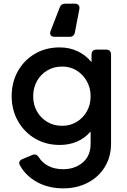

<svg xmlns="http://www.w3.org/2000/svg" viewBox="-20 -813 695 1053"><path d="M327 220Q246 220 184 186Q122 152 90 95Q76 71 104 59L157 37Q179 27 194 51Q212 80 246 97.5Q280 115 326 115Q390 115 433.5 78.5Q477 42 477 -25V-92Q447 -56 403.5 -37Q360 -18 308 -18Q232 -18 172.5 -53Q113 -88 78.5 -149Q44 -210 44 -286Q44 -362 78 -422.5Q112 -483 171.5 -518Q231 -553 307 -553Q361 -553 405.5 -532Q450 -511 482 -472V-513Q482 -541 510 -541H561Q589 -541 589 -513V-25Q589 46 555.5 101.5Q522 157 462.5 188.5Q403 220 327 220ZM321 -123Q365 -123 400.5 -144.5Q436 -166 456.5 -202.5Q477 -239 477 -285Q477 -331 456 -368Q435 -405 400 -426.5Q365 -448 321 -448Q275 -448 239 -426.5Q203 -405 182.5 -368Q162 -331 162 -285Q162 -239 182.5 -202.5Q203 -166 239 -144.5Q275 -123 321 -123ZM280 -611Q264 -611 258 -620Q252 -629 258 -644L307 -771Q315 -793 339 -793H390Q404 -793 411 -784.5Q418 -776 415 -762L391 -637Q387 -611 361 -611Z"/></svg>

Font: Pitagon Sans Text SemiBold
Style: Regular
Weight: 600
Designer: Travis Tran
Foundry: Pitagon
Version: Version 1.001; ttfautohint (v1.8.4.7-5d5b);gftools[0.9.26]